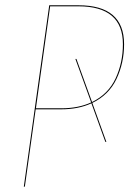

<svg xmlns="http://www.w3.org/2000/svg" viewBox="-20 -700 496 720"><path d="M445.3 -534.2Q445.3 -464.4 417 -404.3Q388.7 -344.2 326.2 -314L378.9 -168H375L322.8 -312.5Q273.9 -290 208.5 -290H113.8L73.2 0H69.3L164.6 -680.2H274.4Q445.3 -680.2 445.3 -534.2ZM325.2 -317.4Q386.2 -347.2 413.6 -406.2Q440.9 -465.3 440.9 -534.2Q440.9 -676.3 274.4 -676.3H168L114.7 -293.9H210Q273.9 -293.9 321.8 -315.9L262.7 -479H266.6Z"/></svg>

Font: Fira Sans Compressed Four
Style: Italic
Weight: 100
Width: 3
Italic angle: -8°
Designer: Carrois Corporate & Edenspiekermann AG
Foundry: Carrois Corporate GbR & Edenspiekermann AG
Version: Version 4.203;PS 004.203;hotconv 1.0.88;makeotf.lib2.5.64775